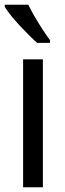

<svg xmlns="http://www.w3.org/2000/svg" viewBox="-26 -786 271 806"><path d="M154 0H71V-537H154ZM93 -766Q104 -743 120 -715.5Q136 -688 153 -662Q170 -636 184 -617V-606H130Q115 -619 95.5 -638.5Q76 -658 56 -679.5Q36 -701 20 -721Q4 -741 -6 -757V-766Z"/></svg>

Font: Noto Sans Condensed
Style: Regular
Weight: 400
Width: 3
Version: Version 2.013